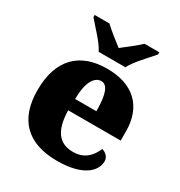

<svg xmlns="http://www.w3.org/2000/svg" viewBox="-181 -891 961 1026"><g transform="rotate(30 299.0 -378.0)"><path d="M222 -606H387C408 -651 473 -715 504 -753V-766H413C392 -745 334 -700 304 -677C274 -700 217 -745 196 -766H105V-753C136 -715 201 -651 222 -606ZM320 10C481 10 542 -55 542 -115C542 -141 523 -159 498 -166C476 -113 438 -74 370 -74C284 -74 240 -129 237 -254H561V-309C561 -468 465 -551 308 -551C138 -551 41 -454 41 -266C41 -91 131 10 320 10ZM370 -325H239C239 -425 270 -478 313 -478C353 -478 370 -424 370 -325Z"/></g></svg>

Font: Noto Serif Georgian Black
Style: Regular
Weight: 900
Designer: Monotype Design Team, Akaki Razmadze
Foundry: Google LLC
Version: Version 2.003